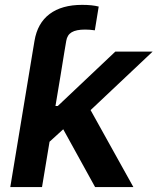

<svg xmlns="http://www.w3.org/2000/svg" viewBox="-20 -754 635 774"><path d="M21.5 0 111.8 -545.9 119.1 -589.4Q130.9 -660.6 179.9 -697.5Q229 -734.4 311 -734.4Q352.1 -734.4 377.9 -727.5L362.3 -631.8Q341.3 -634.8 323.2 -634.8Q287.1 -634.8 269 -624Q251 -613.3 247.1 -589.4L239.7 -545.9L223.6 -446.8L203.6 -326.7H212.9L444.8 -545.9H595.2L345.2 -310.1L517.6 0H363.3L234.9 -232.9L179.7 -182.6L149.4 0Z"/></svg>

Font: Inter Semi Bold
Style: Italic
Weight: 600
Italic angle: -9.39999°
Designer: Rasmus Andersson
Foundry: rsms
Version: Version 4.000;git-3c8e0fc